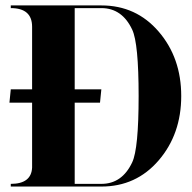

<svg xmlns="http://www.w3.org/2000/svg" viewBox="-20 -684 704 704"><path d="M351.6 -9.8Q427.7 -9.8 464.8 -88.9Q488.3 -138.7 488.3 -332Q488.3 -525.4 464.8 -575.2Q427.7 -654.3 351.6 -654.3H253.9V-356.4H351.6L346.7 -307.6H253.9V-9.8ZM351.6 0H19.5V-9.8Q94.7 -9.8 97.7 -69.3V-307.6H14.6L19.5 -356.4H97.7V-585.9Q97.7 -654.3 19.5 -654.3V-664.1H351.6Q479.5 -664.1 562 -567.9Q644.5 -471.7 644.5 -332Q644.5 -192.4 562 -96.2Q479.5 0 351.6 0Z"/></svg>

Font: spinwerad
Style: Bold
Weight: 700
Width: 7
Version: Version 0.3